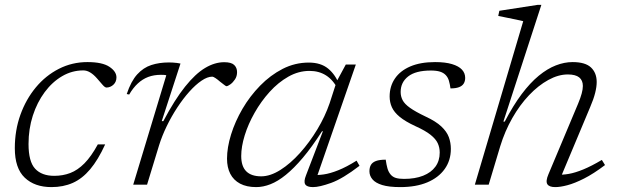

<svg xmlns="http://www.w3.org/2000/svg" viewBox="-20 -754 2524 784"><path d="M320 -466.5Q274 -466.5 233.8 -443Q193.5 -419.5 162.5 -377.8Q131.5 -336 114 -281.8Q96.5 -227.5 96.5 -166Q96.5 -94 123.5 -65Q150.5 -36 201.5 -36Q236.5 -36 266.8 -47.5Q297 -59 324.8 -87Q352.5 -115 379.5 -164.5H409.5Q380.5 -101 348.2 -62.8Q316 -24.5 277.2 -7.2Q238.5 10 190 10Q121.5 10 81 -28.5Q40.5 -67 40.5 -149Q40.5 -221.5 63.2 -285Q86 -348.5 126.2 -397Q166.5 -445.5 220.5 -473Q274.5 -500.5 337 -500.5Q398 -500.5 426.8 -481.2Q455.5 -462 455.5 -438Q455.5 -420 443.5 -408.5Q431.5 -397 415 -396.5Q408.5 -396.5 399 -407.5Q389.5 -418.5 376 -434Q362 -450 348.2 -458.2Q334.5 -466.5 320 -466.5Z M659 -446.5Q655 -448 649 -448.2Q643 -448.5 637 -448.5Q608.5 -448.5 585.2 -439.8Q562 -431 542.8 -413.2Q523.5 -395.5 507.5 -368L497.5 -370Q515 -422.5 540.2 -450.2Q565.5 -478 598 -488.5Q630.5 -499 669.5 -499Q677.5 -499 685.8 -498.5Q694 -498 702.2 -497Q710.5 -496 717 -494.5L640.5 -259.5H647Q693.5 -347.5 735.8 -400.2Q778 -453 817.5 -476.5Q857 -500 895.5 -500Q924.5 -500 936.2 -488.8Q948 -477.5 948 -459.5Q948 -442.5 939.5 -429.8Q931 -417 920.5 -409.5Q910 -402 904.5 -402Q902.5 -402 894.8 -408Q887 -414 878 -421Q869 -429 860 -435Q851 -441 847 -441Q827 -441 802.8 -424.5Q778.5 -408 753 -379.5Q727.5 -351 703.8 -314.8Q680 -278.5 660.8 -238.8Q641.5 -199 629.5 -160.5L580.5 0H524Z M1229.5 -38 1298.5 -218H1295Q1253.5 -153.5 1216.8 -110Q1180 -66.5 1147.2 -40Q1114.5 -13.5 1084.5 -1.8Q1054.5 10 1026 10Q987 10 960.2 -4.2Q933.5 -18.5 920.2 -44.5Q907 -70.5 907 -106Q907 -151.5 923.5 -204.8Q940 -258 970.2 -309.8Q1000.5 -361.5 1042.2 -404.2Q1084 -447 1134.2 -472.8Q1184.5 -498.5 1241 -498.5Q1290 -498.5 1320 -473.8Q1350 -449 1366 -406.5L1359.5 -390Q1340.5 -427.5 1311.5 -446Q1282.5 -464.5 1244 -464.5Q1199 -464.5 1157.5 -441Q1116 -417.5 1081 -378.8Q1046 -340 1019.8 -293.8Q993.5 -247.5 979.2 -201.2Q965 -155 965 -117Q965 -75 985.5 -54.5Q1006 -34 1046.5 -34Q1083.5 -34 1124.8 -60Q1166 -86 1205 -129.5Q1244 -173 1275.8 -225.8Q1307.5 -278.5 1326 -332.5L1355 -422L1392 -490.5H1433L1269.5 -19L1256 -40Q1276 -38 1302 -41.8Q1328 -45.5 1361.2 -58.8Q1394.5 -72 1436 -98L1448 -77Q1380 -24.5 1332.2 -7.2Q1284.5 10 1258 10Q1233 10 1226.2 -1.5Q1219.5 -13 1229.5 -38Z M1555 -102Q1558 -81 1562 -66.8Q1566 -52.5 1574.5 -42Q1583 -31.5 1596.2 -27.5Q1609.5 -23.5 1629.5 -23.5Q1675 -23.5 1707.8 -36.5Q1740.5 -49.5 1758 -73.5Q1775.5 -97.5 1775.5 -131Q1775.5 -151.5 1767.5 -169Q1759.5 -186.5 1738.2 -203.5Q1717 -220.5 1676 -239Q1635 -258 1612.2 -276.8Q1589.5 -295.5 1580.2 -316Q1571 -336.5 1571 -360Q1571 -401.5 1592.5 -433.2Q1614 -465 1655.5 -482.8Q1697 -500.5 1756.5 -500.5Q1798.5 -500.5 1825.8 -492.2Q1853 -484 1866.2 -469.8Q1879.5 -455.5 1879.5 -436Q1879.5 -422.5 1873.5 -412.8Q1867.5 -403 1854.2 -398Q1841 -393 1819.5 -393Q1817 -411 1813 -424.5Q1809 -438 1800 -447.5Q1791 -457 1776.5 -461.5Q1762 -466 1739.5 -466Q1677.5 -466 1646.8 -442Q1616 -418 1616 -378.5Q1616 -360.5 1624 -345Q1632 -329.5 1654 -313.8Q1676 -298 1718 -278Q1760 -258.5 1782.2 -237.5Q1804.5 -216.5 1812.8 -193.8Q1821 -171 1821 -146Q1821 -99 1795.8 -63.8Q1770.5 -28.5 1724.5 -9.2Q1678.5 10 1614.5 10Q1568 10 1540.5 1.5Q1513 -7 1500.8 -21.8Q1488.5 -36.5 1488.5 -54.5Q1488.5 -70 1494.5 -80.5Q1500.5 -91 1515 -96.5Q1529.5 -102 1555 -102Z M2022.5 -156.5 1975.5 0H1919L2116.5 -667.5Q2107.5 -670 2088.8 -673.8Q2070 -677.5 2049.5 -681.8Q2029 -686 2014.5 -689L2019 -710L2174.5 -734H2190.5L2035.5 -257.5H2041Q2075.5 -323.5 2110.2 -369.8Q2145 -416 2180 -444.8Q2215 -473.5 2249.8 -487Q2284.5 -500.5 2318 -500.5Q2370 -500.5 2393.2 -478.5Q2416.5 -456.5 2416.5 -419Q2416.5 -399.5 2410.2 -374.5Q2404 -349.5 2390 -317L2265.5 -20L2256 -41Q2277 -39.5 2302.8 -44Q2328.5 -48.5 2362 -62.2Q2395.5 -76 2437.5 -101L2450.5 -80Q2403.5 -44.5 2365 -25Q2326.5 -5.5 2297.2 2.2Q2268 10 2247.5 10Q2222 10 2214.8 -2.2Q2207.5 -14.5 2219.5 -42.5L2340.5 -330.5Q2350.5 -354.5 2355.2 -372Q2360 -389.5 2360 -403Q2360 -426 2345 -438Q2330 -450 2298.5 -450Q2260 -450 2219 -427.5Q2178 -405 2140.2 -365.2Q2102.5 -325.5 2072 -272Q2041.5 -218.5 2022.5 -156.5Z"/></svg>

Font: Newsreader 9pt Light
Style: Italic
Weight: 300
Italic angle: -17°
Designer: Hugues Gentile
Foundry: Production Type
Version: Version 1.003